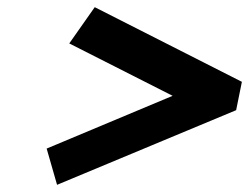

<svg xmlns="http://www.w3.org/2000/svg" viewBox="-20 -603 694 535"><path d="M654 -375 244 -583 173 -482 461 -336 110 -189 139 -88 638 -296Z"/></svg>

Font: LT Wave Bold
Style: Italic
Weight: 700
Designer: Daniel Lyons
Version: Version 2.5 (Glyphs App)